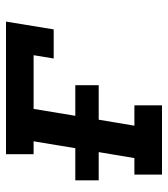

<svg xmlns="http://www.w3.org/2000/svg" viewBox="20 -580 560 640"><g transform="rotate(-90 300.0 -260.0)"><path d="M38 0V-92H93L113 -211H19V-289H126L149 -428H106V-520H548L522 -361H425L436 -428H257L234 -289H336V-211H221L201 -92H269V0Z"/></g></svg>

Font: Iosevka Etoile SmBdObl
Style: Regular
Weight: 600
Italic angle: -9°
Designer: Belleve Invis
Foundry: Belleve Invis
Version: Version 15.5.2; ttfautohint (v1.8.4)